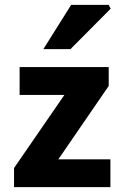

<svg xmlns="http://www.w3.org/2000/svg" viewBox="-20 -773 500 793"><path d="M38 0V-79L246 -381H61V-496H429V-418L221 -115H436V0ZM159 -570 274 -753H429L437 -737L271 -570Z"/></svg>

Font: Source Sans 3
Style: Bold
Weight: 700
Designer: Paul D. Hunt
Foundry: Adobe
Version: Version 3.052;hotconv 1.1.0;makeotfexe 2.6.0